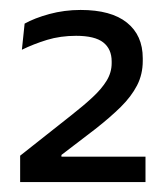

<svg xmlns="http://www.w3.org/2000/svg" viewBox="-20 -729 336 386"><path d="M20.5 -363V-416L123 -497Q148.5 -517 166.5 -533.8Q184.5 -550.5 194.5 -567Q204.5 -583.5 204.5 -602V-605.5Q204.5 -630.5 187.5 -643.8Q170.5 -657 133 -657Q101.5 -657 74.5 -648.8Q47.5 -640.5 24 -629L29.5 -681.5Q49 -692.5 79.2 -700.8Q109.5 -709 142 -709Q203.5 -709 235.2 -683.5Q267 -658 267 -612V-606.5Q267 -579.5 255.5 -557.2Q244 -535 222.8 -514Q201.5 -493 171.5 -469.5L103.5 -417.5V-404L76.5 -414H272.5V-363Z"/></svg>

Font: Anek Odia Medium
Style: Regular
Weight: 400
Version: Version 1.003